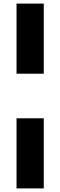

<svg xmlns="http://www.w3.org/2000/svg" viewBox="-20 -828 336 1068"><path d="M72 -418V-808H223.5V-418ZM72 220V-170H223.5V220Z"/></svg>

Font: Encode Sans Semi Expanded
Style: Bold
Weight: 700
Width: 6
Designer: Multiple Designers
Foundry: Impallari Type
Version: Version 2.000